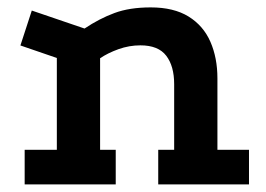

<svg xmlns="http://www.w3.org/2000/svg" viewBox="-20 -486 702 506"><path d="M45 0V-91.2H129.8V-333.2L33.8 -366.2L63.8 -458.2L202.8 -410.8Q241.5 -436.8 281.4 -451.6Q321.2 -466.5 377.2 -466.5Q438 -466.5 477 -442.4Q516 -418.2 534.5 -375.9Q553 -333.5 553 -279.5V-91.2H636.2V0H397V-91.2H439V-264.2Q439 -311.8 418.1 -339.1Q397.2 -366.5 350 -366.5Q320.5 -366.5 292.2 -356.4Q264 -346.2 243.8 -332.5V-91.2H285V0Z"/></svg>

Font: Podkova VF Beta
Style: Regular
Weight: 400
Designer: Ilya Yudin
Foundry: Cyreal (www.cyreal.org)
Version: Version 2.100